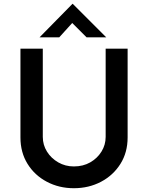

<svg xmlns="http://www.w3.org/2000/svg" viewBox="-20 -986 782 1014"><path d="M206 -263Q206 -221 228 -185.5Q250 -150 287.5 -128.5Q325 -107 370 -107Q419 -107 456.5 -128.5Q494 -150 516 -185.5Q538 -221 538 -263V-729H654V-260Q654 -181 616 -120.5Q578 -60 513.5 -26Q449 8 370 8Q292 8 227.5 -26Q163 -60 125.5 -120.5Q88 -181 88 -260V-729H206ZM437 -789 350 -876 380 -885 293 -789H189L363 -966H364L541 -789Z"/></svg>

Font: Reem Kufi Fun Medium
Style: Regular
Weight: 500
Designer: Khaled Hosny
Version: Version 1.005